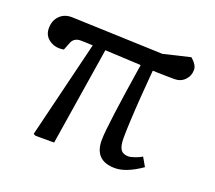

<svg xmlns="http://www.w3.org/2000/svg" viewBox="-99 -677 921 823"><g transform="rotate(20 361.0 -265.5)"><path d="M497 14Q403 14 403 -80Q403 -112 415.5 -206Q428 -300 450 -439Q409 -441 368 -443Q327 -445 286 -447L215 0H130L120 -5L228 -448Q211 -449 196 -449.5Q181 -450 173 -450Q141 -450 131 -422L118 -389Q81 -382 53.5 -400.5Q26 -419 26 -453Q26 -489 48.5 -511Q71 -533 108 -531L521 -516L643 -545Q672 -520 672 -498Q672 -470 653.5 -451Q635 -432 606 -432Q593 -432 564 -432.5Q535 -433 507 -434Q502 -376 497.5 -314.5Q493 -253 490.5 -201.5Q488 -150 488 -121Q488 -84 498.5 -68.5Q509 -53 533 -53Q544 -53 564 -60Q584 -67 594 -74L617 -34Q548 14 497 14Z"/></g></svg>

Font: Literata 7pt
Style: Italic
Weight: 400
Italic angle: -2°
Designer: Latin by Veronika Burian and Jose Scaglione. Greek by Irene Vlachou. Cyrillic by Vera Evstafieva
Foundry: TypeTogether
Version: Version 3.002